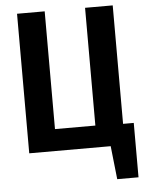

<svg xmlns="http://www.w3.org/2000/svg" viewBox="-59 -756 733 972"><g transform="rotate(-5 307.5 -270.0)"><path d="M64.6 0V-709.2H205.1V-110.8H410.3V-709.2H550.8V-107.2H605.1V169.2H496.9L478.5 0Z"/></g></svg>

Font: Fira Code SemiBold
Style: Regular
Weight: 600
Designer: Carrois Corporate, Edenspiekermann AG, Nikita Prokopov
Foundry: Carrois Corporate, Edenspiekermann AG, Nikita Prokopov
Version: Version 6.002